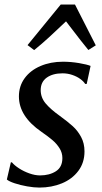

<svg xmlns="http://www.w3.org/2000/svg" viewBox="-20 -838 459 868"><path d="M365 -458.5Q358.5 -469.5 343.2 -480.8Q328 -492 307 -499.2Q286 -506.5 262.5 -506.5Q218.5 -506.5 191.2 -487Q164 -467.5 164 -430.5Q164 -397 186.5 -370.2Q209 -343.5 250.5 -314Q287.5 -287 309.2 -267.2Q331 -247.5 346.5 -219Q362 -190.5 362 -153.5Q362 -102.5 334.2 -65.5Q306.5 -28.5 260 -9.2Q213.5 10 158 10Q133.5 10 102.5 4.5Q71.5 -1 46 -9.5Q20.5 -18 11 -26.5L29 -104H34Q45 -90.5 66.2 -76.8Q87.5 -63 113 -54Q138.5 -45 161 -45Q203.5 -45 232.8 -63.8Q262 -82.5 262 -123.5Q262 -147.5 249 -168Q236 -188.5 217.2 -204.5Q198.5 -220.5 167.5 -242Q65.5 -312 65.5 -402Q65.5 -449 91.5 -484.5Q117.5 -520 163 -539.5Q208.5 -559 264.5 -559Q300.5 -559 337.2 -552.8Q374 -546.5 389.5 -540L372 -458.5ZM104.5 -634 254.5 -817.5H319L413 -633L379.5 -612Q352 -645 293 -722.5L278.5 -741.5Q235.5 -700.5 202.5 -670.2Q169.5 -640 134.5 -611.5Z"/></svg>

Font: Merriweather Text
Style: Italic
Weight: 400
Italic angle: -7.8°
Designer: Eben Sorkin
Foundry: Eben Sorkin
Version: Version 2.100